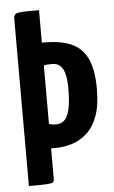

<svg xmlns="http://www.w3.org/2000/svg" viewBox="-51 -736 456 771"><g transform="rotate(-5 176.5 -350.0)"><path d="M34 0V-675Q34 -692 47.5 -696Q61 -700 104 -700H136V-569H149Q212 -569 254.5 -550.5Q297 -532 318.5 -487.5Q340 -443 340 -365Q340 -299 324.5 -256.5Q309 -214 282 -189Q255 -164 221.5 -153.5Q188 -143 152 -143H136V-19Q136 -9 130.5 -5.5Q125 -2 104 -1Q83 0 34 0ZM164 -237Q184 -237 197.5 -249Q211 -261 218.5 -291.5Q226 -322 226 -378Q226 -411 220.5 -433.5Q215 -456 203 -468Q191 -480 170 -480Q157 -480 150 -479.5Q143 -479 136 -477V-241Q139 -241 145.5 -239Q152 -237 164 -237Z"/></g></svg>

Font: Yanone Kaffeesatz ExtraLight SemiBold
Style: Regular
Weight: 600
Version: Version 2.003